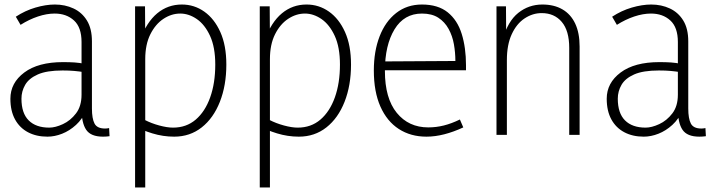

<svg xmlns="http://www.w3.org/2000/svg" viewBox="-20 -597 3162 850"><path d="M341 -115 362 -109Q345 -70 316.5 -44Q288 -18 255 -5Q222 8 190 8Q141 8 104 -11.5Q67 -31 46.5 -68.5Q26 -106 26 -160Q26 -230 87.5 -276Q149 -322 259 -322Q288 -322 310.5 -320.5Q333 -319 356 -314V-277Q331 -281 308.5 -283Q286 -285 257 -285Q187 -285 147.5 -267.5Q108 -250 91.5 -221.5Q75 -193 75 -160Q75 -96 107 -64Q139 -32 198 -32Q225 -32 258.5 -47.5Q292 -63 316.5 -95Q341 -127 341 -178V-411Q341 -476 307.5 -506.5Q274 -537 222 -537Q187 -537 148 -524Q109 -511 71 -487L50 -523Q91 -550 137 -563.5Q183 -577 223 -577Q268 -577 305.5 -559.5Q343 -542 365 -506Q387 -470 387 -414V-117Q387 -72 398.5 -50Q410 -28 445 -28Q450 -28 454 -28.5Q458 -29 463 -30L465 6Q458 7 450.5 7.5Q443 8 436 8Q382 8 361.5 -22.5Q341 -53 341 -115Z M578 233V-569H622L623 -421L600 -420Q629 -499 676 -538Q723 -577 785 -577Q840 -577 884.5 -545.5Q929 -514 955.5 -455Q982 -396 982 -311Q982 -219 953.5 -146.5Q925 -74 873 -33Q821 8 751 8Q702 8 654.5 -6.5Q607 -21 578 -39L621 -66Q650 -51 685 -41.5Q720 -32 746 -32Q805 -32 846.5 -67.5Q888 -103 910.5 -166Q933 -229 933 -311Q933 -388 910 -438Q887 -488 851.5 -512.5Q816 -537 778 -537Q739 -537 703.5 -513.5Q668 -490 645.5 -445Q623 -400 623 -335V233Z M1130 233V-569H1174L1175 -421L1152 -420Q1181 -499 1228 -538Q1275 -577 1337 -577Q1392 -577 1436.5 -545.5Q1481 -514 1507.5 -455Q1534 -396 1534 -311Q1534 -219 1505.5 -146.5Q1477 -74 1425 -33Q1373 8 1303 8Q1254 8 1206.5 -6.5Q1159 -21 1130 -39L1173 -66Q1202 -51 1237 -41.5Q1272 -32 1298 -32Q1357 -32 1398.5 -67.5Q1440 -103 1462.5 -166Q1485 -229 1485 -311Q1485 -388 1462 -438Q1439 -488 1403.5 -512.5Q1368 -537 1330 -537Q1291 -537 1255.5 -513.5Q1220 -490 1197.5 -445Q1175 -400 1175 -335V233Z M1868 8Q1798 8 1745.5 -26Q1693 -60 1664 -125.5Q1635 -191 1635 -285Q1635 -370 1660.5 -436Q1686 -502 1734 -539.5Q1782 -577 1848 -577Q1919 -577 1962 -542.5Q2005 -508 2024 -447Q2043 -386 2043 -308V-286H1661V-325L1996 -327Q1996 -364 1989.5 -401Q1983 -438 1966 -469Q1949 -500 1920.5 -518.5Q1892 -537 1848 -537Q1769 -537 1726.5 -467Q1684 -397 1684 -283Q1684 -162 1736.5 -97.5Q1789 -33 1876 -33Q1911 -33 1945 -41.5Q1979 -50 2016 -68L2031 -33Q1988 -13 1947 -2.5Q1906 8 1868 8Z M2500 0V-385Q2500 -461 2467 -500Q2434 -539 2378 -539Q2338 -539 2302.5 -515.5Q2267 -492 2245.5 -445.5Q2224 -399 2224 -331V0H2178V-569H2220L2221 -423H2206Q2228 -503 2274.5 -540Q2321 -577 2381 -577Q2433 -577 2470 -555.5Q2507 -534 2526.5 -492.5Q2546 -451 2546 -391V0Z M2981 -115 3002 -109Q2985 -70 2956.5 -44Q2928 -18 2895 -5Q2862 8 2830 8Q2781 8 2744 -11.5Q2707 -31 2686.5 -68.5Q2666 -106 2666 -160Q2666 -230 2727.5 -276Q2789 -322 2899 -322Q2928 -322 2950.5 -320.5Q2973 -319 2996 -314V-277Q2971 -281 2948.5 -283Q2926 -285 2897 -285Q2827 -285 2787.5 -267.5Q2748 -250 2731.5 -221.5Q2715 -193 2715 -160Q2715 -96 2747 -64Q2779 -32 2838 -32Q2865 -32 2898.5 -47.5Q2932 -63 2956.5 -95Q2981 -127 2981 -178V-411Q2981 -476 2947.5 -506.5Q2914 -537 2862 -537Q2827 -537 2788 -524Q2749 -511 2711 -487L2690 -523Q2731 -550 2777 -563.5Q2823 -577 2863 -577Q2908 -577 2945.5 -559.5Q2983 -542 3005 -506Q3027 -470 3027 -414V-117Q3027 -72 3038.5 -50Q3050 -28 3085 -28Q3090 -28 3094 -28.5Q3098 -29 3103 -30L3105 6Q3098 7 3090.5 7.5Q3083 8 3076 8Q3022 8 3001.5 -22.5Q2981 -53 2981 -115Z"/></svg>

Font: Yaldevi ExtraLight
Style: Regular
Weight: 200
Designer: Sol Matas, Rajitha Manaperi, Kosala Senevirathne
Foundry: Mooniak
Version: Version 1.100